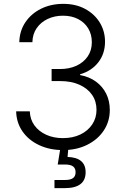

<svg xmlns="http://www.w3.org/2000/svg" viewBox="-20 -757 641 981"><path d="M302.2 9.8Q233.9 9.8 180.2 -15.4Q126.5 -40.5 95.2 -85.2Q64 -129.9 62.5 -188H132.3Q133.8 -146.5 156.2 -116Q178.7 -85.4 216.3 -68.4Q253.9 -51.3 301.3 -51.3Q352.1 -51.3 390.6 -69.8Q429.2 -88.4 451.2 -121.3Q473.1 -154.3 473.1 -195.8Q473.1 -239.7 450.2 -272.7Q427.2 -305.7 385.5 -324.2Q343.8 -342.8 286.6 -342.8H243.7V-404.3H286.6Q334 -404.3 370.6 -421.1Q407.2 -438 428.2 -468.8Q449.2 -499.5 449.2 -541Q449.2 -581.1 430.9 -611.6Q412.6 -642.1 379.4 -659.4Q346.2 -676.8 301.8 -676.8Q258.8 -676.8 223.6 -660.2Q188.5 -643.6 167.5 -613.3Q146.5 -583 145.5 -541.5H78.6Q80.1 -599.6 109.9 -643.6Q139.6 -687.5 189.9 -712.4Q240.2 -737.3 303.2 -737.3Q367.7 -737.3 415.5 -711.2Q463.4 -685.1 490 -641.4Q516.6 -597.7 516.6 -543.9Q516.6 -482.9 482.4 -438.7Q448.2 -394.5 389.2 -377.4V-373.5Q436.5 -364.7 470.5 -339.8Q504.4 -314.9 522.7 -278.1Q541 -241.2 541 -195.3Q541 -136.7 510.3 -90.3Q479.5 -43.9 425.5 -17.1Q371.6 9.8 302.2 9.8ZM258.3 204.1V162.6H312.5Q340.3 162.6 353.3 152.8Q366.2 143.1 366.2 123Q366.2 103 353.3 93.3Q340.3 83.5 311.5 83.5H274.9L291.5 -18.6H329.1V0L325.2 44.9Q371.1 46.4 394.3 65.9Q417.5 85.4 417.5 123Q417.5 163.6 390.9 183.8Q364.3 204.1 313 204.1Z"/></svg>

Font: Inter 17pt Light
Style: Regular
Weight: 300
Version: Version 4.001;git-66647c0bb